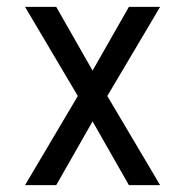

<svg xmlns="http://www.w3.org/2000/svg" viewBox="-20 -540 540 560"><path d="M53 0 207 -260 53 -520H144L250 -334L356 -520H447L293 -260L447 0H356L250 -186L144 0Z"/></svg>

Font: Iosevka SS18
Style: Regular
Weight: 400
Monospace: yes
Designer: Belleve Invis
Foundry: Belleve Invis
Version: Version 25.1.1; ttfautohint (v1.8.4)